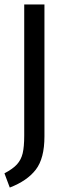

<svg xmlns="http://www.w3.org/2000/svg" viewBox="-20 -709 292 864"><path d="M180 -95Q180 4 141 54.5Q102 105 24 135L0 71Q38 51 56.5 30.5Q75 10 82 -19Q89 -48 89 -99V-689H180Z"/></svg>

Font: Fira Sans Compressed
Style: Regular
Weight: 400
Width: 1
Designer: bBox Type GmbH & Carrois Corporate GbR & Edenspiekermann AG
Foundry: bBox Type GmbH & Carrois Corporate GbR & Edenspiekermann AG
Version: Version 4.301